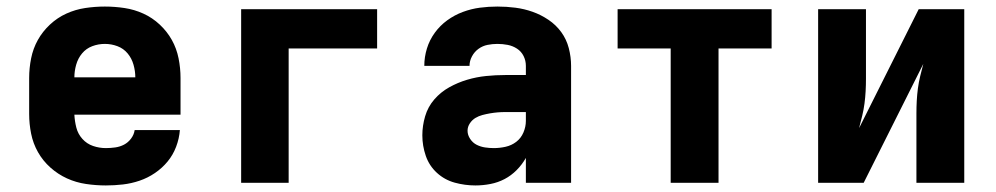

<svg xmlns="http://www.w3.org/2000/svg" viewBox="-20 -558 3040 586"><path d="M303 8Q273 8 242.5 3.5Q212 -1 184.5 -13.5Q157 -26 134 -46.5Q111 -67 96 -93.5Q81 -120 75 -150Q69 -180 69 -210V-320Q69 -350 75 -380Q81 -410 95.5 -436Q110 -462 132.5 -483Q155 -504 182.5 -516.5Q210 -529 240 -533.5Q270 -538 300 -538Q330 -538 360 -533.5Q390 -529 417.5 -516.5Q445 -504 467.5 -483Q490 -462 504.5 -436Q519 -410 525 -380Q531 -350 531 -320V-208H207Q208 -188 213 -168.5Q218 -149 231.5 -134Q245 -119 264 -112.5Q283 -106 303 -106Q317 -106 331.5 -108Q346 -110 358.5 -116.5Q371 -123 380 -135Q389 -147 391 -161H529Q527 -135 517.5 -110Q508 -85 491.5 -65Q475 -45 453 -30Q431 -15 406 -6.5Q381 2 355 5Q329 8 303 8ZM207 -322H393Q393 -341 387.5 -360.5Q382 -380 369.5 -395Q357 -410 338.5 -417Q320 -424 300 -424Q280 -424 261.5 -417Q243 -410 230.5 -395Q218 -380 212.5 -360.5Q207 -341 207 -322Z M716 0V-530H1131V-410H861V0Z M1431 8Q1399 8 1368 -0.5Q1337 -9 1313.5 -30.5Q1290 -52 1279.5 -82.5Q1269 -113 1269 -145Q1269 -174 1277.5 -203Q1286 -232 1305.5 -254.5Q1325 -277 1351 -291.5Q1377 -306 1405.5 -314.5Q1434 -323 1463.5 -326Q1493 -329 1522 -329H1585V-357Q1585 -373 1578 -387Q1571 -401 1558 -409.5Q1545 -418 1529.5 -421Q1514 -424 1498 -424Q1483 -424 1468 -421Q1453 -418 1440.5 -409Q1428 -400 1420.5 -386Q1413 -372 1413 -357H1275Q1275 -384 1283 -410Q1291 -436 1307 -458Q1323 -480 1345 -496Q1367 -512 1392.5 -521.5Q1418 -531 1444.5 -534.5Q1471 -538 1498 -538Q1526 -538 1553 -534.5Q1580 -531 1605.5 -522Q1631 -513 1654 -497.5Q1677 -482 1693 -460Q1709 -438 1716 -411Q1723 -384 1723 -357V0H1585V-76Q1573 -55 1556.5 -38.5Q1540 -22 1520 -11.5Q1500 -1 1477 3.5Q1454 8 1431 8ZM1487 -106Q1505 -106 1523 -110Q1541 -114 1555.5 -125Q1570 -136 1577.5 -153.5Q1585 -171 1585 -189V-216H1522Q1510 -216 1498.5 -215Q1487 -214 1475.5 -212Q1464 -210 1452.5 -207Q1441 -204 1431 -198Q1421 -192 1414 -181.5Q1407 -171 1407 -159Q1407 -146 1415 -134Q1423 -122 1435 -116Q1447 -110 1460.5 -108Q1474 -106 1487 -106Z M2027 0V-410H1865V-530H2335V-410H2173V0Z M2477 0V-530H2623V-318Q2623 -299 2622 -280Q2621 -261 2618.5 -242Q2616 -223 2611.5 -204.5Q2607 -186 2602 -167L2784 -530H2923V0H2777V-212Q2777 -231 2778 -250Q2779 -269 2781.5 -288Q2784 -307 2788.5 -325.5Q2793 -344 2798 -363L2616 0Z"/></svg>

Font: Iosevka Curly Heavy Extended
Style: Regular
Weight: 900
Width: 7
Monospace: yes
Designer: Belleve Invis
Foundry: Belleve Invis
Version: Version 11.1.0; ttfautohint (v1.8.3)